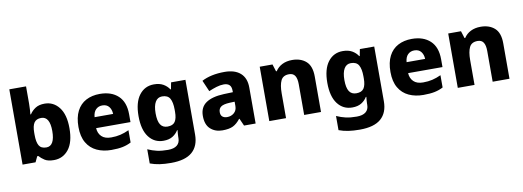

<svg xmlns="http://www.w3.org/2000/svg" viewBox="-72 -1214 5196 1909"><g transform="rotate(-10 2526.5 -260.0)"><path d="M239 -585Q239 -555 237 -527.5Q235 -500 233 -478H239Q261 -512 297 -535.5Q333 -559 390 -559Q479 -559 535.5 -486.5Q592 -414 592 -276Q592 -135 535 -62.5Q478 10 386 10Q326 10 293.5 -11Q261 -32 239 -57H228L201 0H70V-760H239ZM332 -425Q283 -425 261 -393Q239 -361 239 -292V-270Q239 -198 259.5 -162.5Q280 -127 334 -127Q376 -127 397.5 -165.5Q419 -204 419 -278Q419 -425 332 -425Z M947 -559Q1064 -559 1132 -495.5Q1200 -432 1200 -309V-230H853Q856 -177 889 -145Q922 -113 985 -113Q1036 -113 1078.5 -123Q1121 -133 1166 -154V-30Q1126 -9 1080 0.5Q1034 10 966 10Q884 10 819.5 -20Q755 -50 718.5 -112.5Q682 -175 682 -271Q682 -368 715 -432Q748 -496 808 -527.5Q868 -559 947 -559ZM952 -442Q913 -442 887 -416.5Q861 -391 857 -340H1044Q1043 -383 1020 -412.5Q997 -442 952 -442Z M1494 -559Q1550 -559 1587.5 -537.5Q1625 -516 1648 -481H1653L1666 -549H1811V3Q1811 119 1741.5 179.5Q1672 240 1528 240Q1463 240 1412.5 232.5Q1362 225 1317 208V65Q1364 86 1410 96.5Q1456 107 1520 107Q1580 107 1611 82Q1642 57 1642 10V-2Q1642 -14 1643.5 -33Q1645 -52 1647 -70H1642Q1621 -35 1584.5 -12.5Q1548 10 1492 10Q1400 10 1344.5 -63Q1289 -136 1289 -274Q1289 -412 1345 -485.5Q1401 -559 1494 -559ZM1553 -427Q1508 -427 1484.5 -387Q1461 -347 1461 -272Q1461 -194 1484.5 -158Q1508 -122 1556 -122Q1610 -122 1632 -154.5Q1654 -187 1654 -254V-276Q1654 -350 1632 -388.5Q1610 -427 1553 -427Z M2207 -559Q2310 -559 2366.5 -509Q2423 -459 2423 -363V0H2306L2273 -74H2269Q2234 -29 2195 -9.5Q2156 10 2087 10Q2015 10 1967 -33Q1919 -76 1919 -165Q1919 -252 1981 -295Q2043 -338 2163 -343L2254 -346V-359Q2254 -402 2234 -420Q2214 -438 2178 -438Q2143 -438 2103.5 -426Q2064 -414 2025 -397L1976 -510Q2021 -534 2079 -546.5Q2137 -559 2207 -559ZM2204 -248Q2141 -245 2116 -226.5Q2091 -208 2091 -173Q2091 -141 2109 -126.5Q2127 -112 2156 -112Q2197 -112 2226 -137Q2255 -162 2255 -206V-250Z M2889 -559Q2976 -559 3029.5 -511.5Q3083 -464 3083 -358V0H2913V-311Q2913 -367 2894.5 -396Q2876 -425 2835 -425Q2774 -425 2752 -379.5Q2730 -334 2730 -250V0H2561V-549H2690L2713 -476H2720Q2746 -516 2789 -537.5Q2832 -559 2889 -559Z M3400 -559Q3456 -559 3493.5 -537.5Q3531 -516 3554 -481H3559L3572 -549H3717V3Q3717 119 3647.5 179.5Q3578 240 3434 240Q3369 240 3318.5 232.5Q3268 225 3223 208V65Q3270 86 3316 96.5Q3362 107 3426 107Q3486 107 3517 82Q3548 57 3548 10V-2Q3548 -14 3549.5 -33Q3551 -52 3553 -70H3548Q3527 -35 3490.5 -12.5Q3454 10 3398 10Q3306 10 3250.5 -63Q3195 -136 3195 -274Q3195 -412 3251 -485.5Q3307 -559 3400 -559ZM3459 -427Q3414 -427 3390.5 -387Q3367 -347 3367 -272Q3367 -194 3390.5 -158Q3414 -122 3462 -122Q3516 -122 3538 -154.5Q3560 -187 3560 -254V-276Q3560 -350 3538 -388.5Q3516 -427 3459 -427Z M4097 -559Q4214 -559 4282 -495.5Q4350 -432 4350 -309V-230H4003Q4006 -177 4039 -145Q4072 -113 4135 -113Q4186 -113 4228.5 -123Q4271 -133 4316 -154V-30Q4276 -9 4230 0.5Q4184 10 4116 10Q4034 10 3969.5 -20Q3905 -50 3868.5 -112.5Q3832 -175 3832 -271Q3832 -368 3865 -432Q3898 -496 3958 -527.5Q4018 -559 4097 -559ZM4102 -442Q4063 -442 4037 -416.5Q4011 -391 4007 -340H4194Q4193 -383 4170 -412.5Q4147 -442 4102 -442Z M4792 -559Q4879 -559 4932.5 -511.5Q4986 -464 4986 -358V0H4816V-311Q4816 -367 4797.5 -396Q4779 -425 4738 -425Q4677 -425 4655 -379.5Q4633 -334 4633 -250V0H4464V-549H4593L4616 -476H4623Q4649 -516 4692 -537.5Q4735 -559 4792 -559Z"/></g></svg>

Font: Noto Sans Cherokee ExtraBold
Style: Regular
Weight: 800
Designer: Monotype Design Team
Foundry: Monotype Imaging Inc.
Version: Version 2.001; ttfautohint (v1.8.4.7-5d5b)